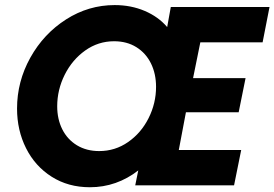

<svg xmlns="http://www.w3.org/2000/svg" viewBox="-20 -748 1108 775"><path d="M48.8 -309.6Q48.8 -418.9 102.5 -515.4Q156.2 -611.8 246.8 -669.7Q337.4 -727.5 442.9 -727.5Q508.8 -727.5 564.2 -703.9Q619.6 -680.2 654.8 -638.7L669.4 -719.7H1067.9L1040 -577.1H788.6L759.3 -432.6H971.2L943.4 -294.9H730.5L701.7 -142.6H953.6L924.8 0H525.9L538.1 -60.1Q495.6 -26.9 446.3 -9.5Q397 7.8 342.8 7.8Q255.4 7.8 188.5 -34.7Q121.6 -77.1 85.2 -149.7Q48.8 -222.2 48.8 -309.6ZM609.9 -397.5Q609.9 -450.2 589.4 -491.9Q568.8 -533.7 530.5 -557.6Q492.2 -581.5 440.4 -581.5Q376.5 -581.5 324 -544.2Q271.5 -506.8 241.2 -446.3Q210.9 -385.7 210.9 -318.8Q210.9 -267.1 231.4 -226.1Q252 -185.1 290.5 -161.6Q329.1 -138.2 380.4 -138.2Q444.8 -138.2 497.3 -174.8Q549.8 -211.4 579.8 -271.2Q609.9 -331.1 609.9 -397.5Z"/></svg>

Font: Reddit Sans Chocolate ExBold
Style: Italic
Weight: 800
Italic angle: -11.25°
Designer: Stephen Hutchings
Version: Version 1.013